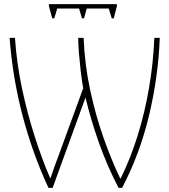

<svg xmlns="http://www.w3.org/2000/svg" viewBox="-20 -896 811 923"><path d="M542 -876V-867L527 -808H517L503 -855H397L384 -808H374L360 -855H255L241 -808H231L215 -867V-876ZM213 7Q137 -156 89 -338Q41 -520 26 -714H52Q60 -593 85.5 -472.5Q111 -352 146.5 -241Q182 -130 221 -40H223Q230 -62 241 -92.5Q252 -123 266 -160L380 -472Q373 -510 368 -554Q363 -598 359.5 -640Q356 -682 356 -714H382Q387 -586 413.5 -463Q440 -340 478.5 -231.5Q517 -123 558 -38H560Q607 -133 641.5 -243.5Q676 -354 696.5 -473.5Q717 -593 722 -714H748Q741 -527 696.5 -341Q652 -155 567 7H550Q495 -98 455.5 -210Q416 -322 391 -427L233 7Z"/></svg>

Font: Noto Sans SemiCondensed Thin
Style: Regular
Weight: 100
Width: 4
Designer: Monotype Design Team
Foundry: Monotype Imaging Inc.
Version: Version 2.013; ttfautohint (v1.8.4.7-5d5b)